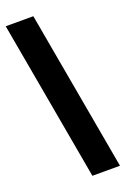

<svg xmlns="http://www.w3.org/2000/svg" viewBox="-153 -723 553 843"><g transform="rotate(-20 123.0 -301.5)"><path d="M254 72H125L-8 -675H121Z"/></g></svg>

Font: Bricolage Grotesque 96pt Condensed Bricolage Grotesque 48pt Condensed Regular
Style: Bold
Weight: 700
Width: 3
Designer: Mathieu Triay
Foundry: Atelier Triay
Version: Version 1.001; ttfautohint (v1.8.4.7-5d5b);gftools[0.9.33.de